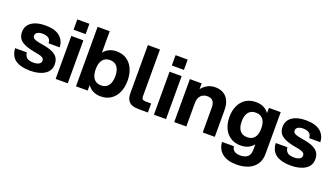

<svg xmlns="http://www.w3.org/2000/svg" viewBox="-74 -1346 3822 2183"><g transform="rotate(20 1836.5 -254.0)"><path d="M16.8 -171.2H157.6Q163 -125.2 190.2 -106.3Q217.4 -87.4 268.8 -87.4Q308.2 -87.4 333.2 -101.6Q358.2 -115.8 358.2 -140.8Q358.2 -158.6 350.1 -169.2Q342 -179.8 317 -188.7Q292 -197.6 240.4 -206Q159.8 -220.2 113 -242.3Q66.2 -264.4 46.5 -295.6Q26.8 -326.8 26.8 -371.4Q26.8 -447.4 87.8 -489.7Q148.8 -532 253.2 -532Q368.4 -532 427.6 -484Q486.8 -436 489.6 -352.8H355.2Q353.8 -397.6 325.8 -415.1Q297.8 -432.6 253.2 -432.6Q216.2 -432.6 192.9 -418.5Q169.6 -404.4 169.6 -379.6Q169.6 -361.8 179.7 -351.2Q189.8 -340.6 216.2 -332.4Q242.6 -324.2 293.8 -316Q373.4 -303.6 419 -281.8Q464.6 -260 483.9 -228.1Q503.2 -196.2 503.2 -150.6Q503.2 -72.8 437.4 -30.4Q371.6 12 262.8 12Q149.2 12 85.8 -31.4Q22.4 -74.8 16.8 -171.2Z M569.2 -520H715.6V0H569.2ZM569.2 -720H715.6V-595.2H569.2Z M956.8 -66.8V0H815V-720H961.4V-459.8Q987.6 -494.8 1026.3 -513.4Q1065 -532 1116 -532Q1188.4 -532 1239.9 -496.7Q1291.4 -461.4 1318.1 -399.9Q1344.8 -338.4 1344.8 -260Q1344.8 -181.6 1318.1 -120.1Q1291.4 -58.6 1239.9 -23.3Q1188.4 12 1116 12Q1062.4 12 1022.9 -8.4Q983.4 -28.8 956.8 -66.8ZM1196.2 -260Q1196.2 -307.2 1183.4 -341.3Q1170.6 -375.4 1144.3 -394.1Q1118 -412.8 1077.8 -412.8Q1037.6 -412.8 1011.3 -394.1Q985 -375.4 972.2 -341.3Q959.4 -307.2 959.4 -260Q959.4 -212.8 972.2 -178.7Q985 -144.6 1011.3 -125.9Q1037.6 -107.2 1077.8 -107.2Q1118 -107.2 1144.3 -125.9Q1170.6 -144.6 1183.4 -178.7Q1196.2 -212.8 1196.2 -260Z M1569.4 -720V-155Q1569.4 -130.6 1580 -119.7Q1590.6 -108.8 1617.4 -108.8H1685V0H1578Q1528.8 0 1495.7 -11.3Q1462.6 -22.6 1442.8 -53.4Q1423 -84.2 1423 -140.2V-720Z M1758.2 -520H1904.6V0H1758.2ZM1758.2 -720H1904.6V-595.2H1758.2Z M2004 -520H2146.4V-449.8Q2175 -487.4 2216.1 -509.7Q2257.2 -532 2309.8 -532Q2367.4 -532 2408.9 -507.7Q2450.4 -483.4 2472.6 -436Q2494.8 -388.6 2494.8 -320.4V0H2348.8V-302.8Q2348.8 -350.4 2327.2 -378Q2305.6 -405.6 2257.8 -405.6Q2229.6 -405.6 2205.4 -393Q2181.2 -380.4 2165.8 -353Q2150.4 -325.6 2150.4 -283.2V0H2004Z M2592 26H2735.6Q2739.8 64.2 2766.8 82.3Q2793.8 100.4 2838.6 100.4Q2889.8 100.4 2923.3 75.3Q2956.8 50.2 2956.8 -13.4V-77.6Q2930.6 -43.8 2891.9 -25.8Q2853.2 -7.8 2802.2 -7.8Q2729.8 -7.8 2678.3 -41.6Q2626.8 -75.4 2600.1 -134.8Q2573.4 -194.2 2573.4 -269.6Q2573.4 -345.6 2600.1 -405Q2626.8 -464.4 2678.3 -498.2Q2729.8 -532 2802.2 -532Q2855.2 -532 2894.7 -512.5Q2934.2 -493 2960.8 -456.8V-520H3103.2V-13.4Q3103.2 60.6 3067.9 111.4Q3032.6 162.2 2971.6 187.1Q2910.6 212 2832.6 212Q2721 212 2658.9 162.5Q2596.8 113 2592 26ZM2958.8 -269.6Q2958.8 -315.6 2946 -348.8Q2933.2 -382 2906.9 -400.1Q2880.6 -418.2 2840.4 -418.2Q2800.2 -418.2 2773.9 -400.1Q2747.6 -382 2734.8 -348.8Q2722 -315.6 2722 -269.6Q2722 -223.6 2734.8 -190.7Q2747.6 -157.8 2773.9 -139.7Q2800.2 -121.6 2840.4 -121.6Q2880.6 -121.6 2906.9 -139.7Q2933.2 -157.8 2946 -190.7Q2958.8 -223.6 2958.8 -269.6Z M3169.8 -171.2H3310.6Q3316 -125.2 3343.2 -106.3Q3370.4 -87.4 3421.8 -87.4Q3461.2 -87.4 3486.2 -101.6Q3511.2 -115.8 3511.2 -140.8Q3511.2 -158.6 3503.1 -169.2Q3495 -179.8 3470 -188.7Q3445 -197.6 3393.4 -206Q3312.8 -220.2 3266 -242.3Q3219.2 -264.4 3199.5 -295.6Q3179.8 -326.8 3179.8 -371.4Q3179.8 -447.4 3240.8 -489.7Q3301.8 -532 3406.2 -532Q3521.4 -532 3580.6 -484Q3639.8 -436 3642.6 -352.8H3508.2Q3506.8 -397.6 3478.8 -415.1Q3450.8 -432.6 3406.2 -432.6Q3369.2 -432.6 3345.9 -418.5Q3322.6 -404.4 3322.6 -379.6Q3322.6 -361.8 3332.7 -351.2Q3342.8 -340.6 3369.2 -332.4Q3395.6 -324.2 3446.8 -316Q3526.4 -303.6 3572 -281.8Q3617.6 -260 3636.9 -228.1Q3656.2 -196.2 3656.2 -150.6Q3656.2 -72.8 3590.4 -30.4Q3524.6 12 3415.8 12Q3302.2 12 3238.8 -31.4Q3175.4 -74.8 3169.8 -171.2Z"/></g></svg>

Font: Aspekta Variable
Style: Regular
Weight: 400
Designer: Ivo Dolenc
Version: Version 2.100